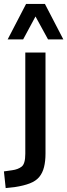

<svg xmlns="http://www.w3.org/2000/svg" viewBox="-62 -766 343 979"><path d="M-33 193 -42 108 0 102Q30 98 48.5 83.5Q67 69 67 18V-498H170V17Q170 56 162.5 86Q155 116 138 136.5Q121 157 90 169Q59 181 13 188ZM-23 -565 71 -746H167L261 -565H183L119 -682L56 -565Z"/></svg>

Font: Nunito Sans 7pt Condensed SemiBold
Style: Regular
Weight: 600
Width: 3
Designer: Vernon Adams
Foundry: Vernon Adams
Version: Version 3.101;gftools[0.9.27]